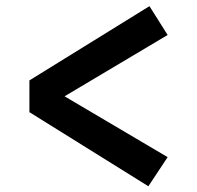

<svg xmlns="http://www.w3.org/2000/svg" viewBox="-20 -642 655 639"><path d="M477.4 -621.5 537.9 -525.6 194.9 -321.5 537.9 -119 473.8 -22.1 77.9 -268.7V-374.4Z"/></svg>

Font: Fira Code SemiBold
Style: Regular
Weight: 600
Designer: Carrois Corporate, Edenspiekermann AG, Nikita Prokopov
Foundry: Carrois Corporate, Edenspiekermann AG, Nikita Prokopov
Version: Version 6.002